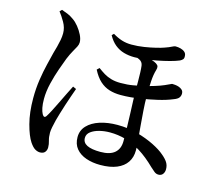

<svg xmlns="http://www.w3.org/2000/svg" viewBox="-114 -917 1229 1107"><g transform="rotate(15 500.0 -363.5)"><path d="M567 30Q521 30 483 17Q445 4 422.5 -23Q400 -50 400 -92Q400 -132 427 -160.5Q454 -189 500.5 -204Q547 -219 605 -219Q670 -219 726.5 -203Q783 -187 827 -165Q871 -143 896 -121Q919 -102 930 -84.5Q941 -67 941 -44Q941 -27 932 -15Q923 -3 906 -3Q892 -3 880.5 -12.5Q869 -22 857 -33Q807 -82 760.5 -111Q714 -140 668.5 -153Q623 -166 574 -166Q542 -166 512 -158.5Q482 -151 462 -136Q442 -121 442 -98Q442 -70 469 -56.5Q496 -43 549 -43Q606 -43 634 -67.5Q662 -92 662 -137Q662 -175 661 -217.5Q660 -260 658.5 -300.5Q657 -341 655.5 -377Q654 -413 654 -438Q654 -463 654 -491Q654 -519 653 -544.5Q652 -570 650 -585Q647 -607 627.5 -616.5Q608 -626 594 -630L630 -646Q647 -644 665 -640Q683 -636 699.5 -631Q716 -626 727 -619Q738 -612 740 -603.5Q742 -595 738 -582Q729 -553 726.5 -512Q724 -471 724 -428Q724 -381 727.5 -335Q731 -289 734.5 -246Q738 -203 741.5 -166.5Q745 -130 745 -104Q745 -63 725 -33Q705 -3 665.5 13.5Q626 30 567 30ZM213 50Q199 50 184 41.5Q169 33 152 8Q130 -25 112.5 -91Q95 -157 95 -242Q95 -300 103 -353Q111 -406 122 -450.5Q133 -495 140 -524Q146 -544 151.5 -565Q157 -586 161 -607Q165 -628 165 -648Q165 -681 147 -712.5Q129 -744 112 -765L124 -777Q142 -771 160 -763.5Q178 -756 196 -743Q214 -731 231 -710Q248 -689 259.5 -665.5Q271 -642 271 -622Q271 -609 264 -595.5Q257 -582 245.5 -562Q234 -542 221 -511Q211 -485 195.5 -441.5Q180 -398 168 -348.5Q156 -299 156 -254Q156 -223 160.5 -201.5Q165 -180 172 -167Q178 -156 184.5 -155Q191 -154 197 -164Q205 -176 218 -201Q231 -226 246 -257Q261 -288 275.5 -317.5Q290 -347 300 -366L320 -357Q312 -335 302.5 -307.5Q293 -280 283.5 -251Q274 -222 266.5 -196.5Q259 -171 254 -153Q248 -129 244 -108.5Q240 -88 240 -75Q240 -48 246 -28.5Q252 -9 252 10Q252 27 242.5 38.5Q233 50 213 50ZM576 -390Q540 -390 509 -399.5Q478 -409 452.5 -432Q427 -455 406 -496L420 -509Q440 -494 459 -482.5Q478 -471 502.5 -464Q527 -457 558 -457Q601 -457 633 -463Q665 -469 690 -474Q723 -482 754 -491.5Q785 -501 808 -511Q827 -519 836.5 -524Q846 -529 849 -529Q854 -529 865.5 -528Q877 -527 888.5 -523Q900 -519 908.5 -511Q917 -503 917 -489Q917 -475 909 -464.5Q901 -454 879 -446Q841 -430 791 -418.5Q741 -407 695 -400Q663 -395 634.5 -392.5Q606 -390 576 -390ZM596 -621Q563 -621 533.5 -629.5Q504 -638 480 -657.5Q456 -677 438 -710L449 -721Q477 -704 504 -695.5Q531 -687 562 -687Q600 -687 637.5 -693Q675 -699 705.5 -706.5Q736 -714 752 -720Q778 -729 791 -736Q804 -743 811 -743Q827 -743 842 -739Q857 -735 867 -726Q877 -717 877 -702Q878 -689 872 -682.5Q866 -676 856 -671Q835 -662 801 -653Q767 -644 728.5 -636.5Q690 -629 654.5 -625Q619 -621 596 -621Z"/></g></svg>

Font: Noto Serif JP ExtraLight SemiBold
Style: Regular
Weight: 600
Version: Version 2.003-H1;hotconv 1.1.1;makeotfexe 2.6.0